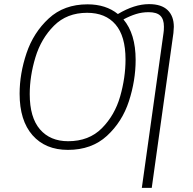

<svg xmlns="http://www.w3.org/2000/svg" viewBox="-20 -715 933 930"><path d="M822 -585Q822 -575 820 -555L715 195H667L772 -555Q774 -566 774 -586Q774 -622 756.5 -639Q739 -656 700 -656Q668 -656 639 -647Q610 -638 578 -621Q637 -551 637 -425Q637 -325 604.5 -225Q572 -125 498 -57Q424 11 309 11Q200 11 137.5 -60Q75 -131 75 -261Q75 -358 108.5 -457.5Q142 -557 216 -625.5Q290 -694 404 -694Q493 -694 551 -647Q631 -695 702 -695Q762 -695 792 -666Q822 -637 822 -585ZM588 -427Q588 -540 539.5 -596.5Q491 -653 402 -653Q304 -653 241.5 -590.5Q179 -528 151.5 -437Q124 -346 124 -259Q124 -146 173.5 -88.5Q223 -31 310 -31Q411 -31 473.5 -94Q536 -157 562 -248Q588 -339 588 -427Z"/></svg>

Font: Fira Sans ExtraLight
Style: Italic
Weight: 275
Italic angle: -8°
Designer: Carrois Corporate & Edenspiekermann AG
Foundry: Carrois Corporate GbR & Edenspiekermann AG
Version: Version 4.203